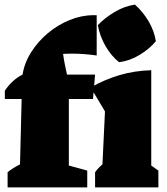

<svg xmlns="http://www.w3.org/2000/svg" viewBox="-20 -814 726 834"><path d="M1 -384V-420Q17 -444 37 -462Q57 -480 78 -490Q86 -541 115.5 -587.5Q145 -634 188 -670Q231 -706 282.5 -727Q334 -748 386 -748H400V-573Q372 -577 345 -579Q318 -581 290 -581Q281 -581 272 -580.5Q263 -580 254 -580Q257 -558 261.5 -535Q266 -512 271 -490H393L384 -384H279V-95L359 -73V0H13V-66Q24 -75 37.5 -83.5Q51 -92 67 -100L74 -384ZM393 0V-66Q407 -85 425 -100L436 -330L374 -434Q433 -468 498.5 -487.5Q564 -507 637 -509V-95L668 -73V0ZM566 -794Q601 -763 625.5 -721.5Q650 -680 657 -635Q629 -601 585.5 -575Q542 -549 497 -544Q463 -571 438 -614.5Q413 -658 405 -705Q436 -737 478 -762Q520 -787 566 -794Z"/></svg>

Font: Piazzolla Black
Style: Regular
Weight: 900
Designer: Juan Pablo del Peral
Foundry: Huerta Tipografica
Version: Version 1.330